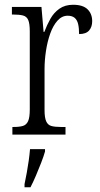

<svg xmlns="http://www.w3.org/2000/svg" viewBox="-20 -565 420 806"><path d="M32 0V-32H37Q62 -32 76.5 -36.5Q91 -41 98 -56.5Q105 -72 105 -106V-433Q105 -466 98.5 -481Q92 -496 76.5 -500Q61 -504 35 -504H30V-536H154L163 -431H166Q177 -460 191.5 -486Q206 -512 229.5 -528.5Q253 -545 287 -545Q328 -545 347.5 -526Q367 -507 367 -476Q367 -452 354 -437Q341 -422 312 -422Q312 -447 308 -464Q304 -481 293.5 -490Q283 -499 264 -499Q240 -499 221.5 -478.5Q203 -458 191 -424.5Q179 -391 173 -351.5Q167 -312 167 -275V-103Q167 -71 174 -55.5Q181 -40 196 -36Q211 -32 235 -32H255V0ZM83 208Q88 184 92.5 159.5Q97 135 100.5 110Q104 85 106 61H169V71Q163 92 152.5 119Q142 146 130.5 173Q119 200 108 221H83Z"/></svg>

Font: Noto Serif Khmer Condensed Light
Style: Regular
Weight: 300
Width: 3
Designer: Danh Hong and the Monotype Design Team
Foundry: Monotype Imaging Inc.
Version: Version 2.004